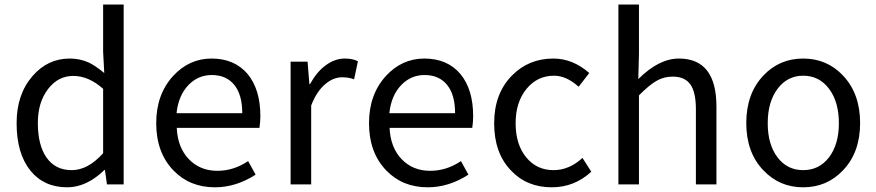

<svg xmlns="http://www.w3.org/2000/svg" viewBox="-20 -797 3788 830"><path d="M270.5 12.7Q169.9 12.7 111.3 -59.6Q51.8 -133.8 51.8 -264.6Q51.8 -389.6 121.1 -468.8Q186.5 -543.9 281.2 -543.9Q325.2 -543.9 362.3 -527.3Q391.6 -513.7 430.7 -481.4L425.8 -573.2V-777.3H514.6V0H442.4L433.6 -62.5H431.6Q354.5 12.7 270.5 12.7ZM425.8 -134.8V-413.1Q363.3 -468.8 296.9 -468.8Q231.4 -468.8 188.5 -413.1Q143.6 -355.5 143.6 -265.6Q143.6 -168.9 181.6 -115.2Q219.7 -61.5 290 -61.5Q360.4 -61.5 425.8 -134.8Z M909.2 12.7Q799.8 12.7 729.5 -60.5Q655.3 -137.7 655.3 -264.6Q655.3 -388.7 728.5 -468.8Q797.9 -543.9 894.5 -543.9Q994.1 -543.9 1050.8 -476.6Q1105.5 -410.2 1105.5 -294.9Q1105.5 -269.5 1101.6 -244.1H744.1Q748 -159.2 796.4 -108.9Q844.7 -58.6 919.9 -58.6Q990.2 -58.6 1052.7 -100.6L1085 -42Q1000 12.7 909.2 12.7ZM743.2 -307.6H1027.3Q1027.3 -387.7 992.7 -430.2Q958 -472.7 895.5 -472.7Q836.9 -472.7 794.9 -429.7Q751 -383.8 743.2 -307.6Z M1236.3 0V-530.3H1309.6L1317.4 -433.6H1320.3Q1348.6 -485.4 1386.7 -513.7Q1426.8 -543.9 1470.7 -543.9Q1504.9 -543.9 1527.3 -532.2L1510.7 -454.1Q1488.3 -462.9 1459 -462.9Q1421.9 -462.9 1388.7 -435.5Q1349.6 -404.3 1325.2 -340.8V0Z M1829.1 12.7Q1719.7 12.7 1649.4 -60.5Q1575.2 -137.7 1575.2 -264.6Q1575.2 -388.7 1648.4 -468.8Q1717.8 -543.9 1814.5 -543.9Q1914.1 -543.9 1970.7 -476.6Q2025.4 -410.2 2025.4 -294.9Q2025.4 -269.5 2021.5 -244.1H1664.1Q1668 -159.2 1716.3 -108.9Q1764.6 -58.6 1839.8 -58.6Q1910.2 -58.6 1972.7 -100.6L2004.9 -42Q1919.9 12.7 1829.1 12.7ZM1663.1 -307.6H1947.3Q1947.3 -387.7 1912.6 -430.2Q1877.9 -472.7 1815.4 -472.7Q1756.8 -472.7 1714.8 -429.7Q1670.9 -383.8 1663.1 -307.6Z M2365.2 12.7Q2256.8 12.7 2188.5 -60.5Q2116.2 -135.7 2116.2 -264.2Q2116.2 -392.6 2193.4 -470.7Q2265.6 -543.9 2372.1 -543.9Q2456.1 -543.9 2527.3 -481.4L2481.4 -421.9Q2428.7 -469.7 2375 -469.7Q2302.7 -469.7 2255.9 -412.6Q2209 -355.5 2209 -264.2Q2209 -172.9 2254.4 -117.2Q2299.8 -61.5 2373 -61.5Q2440.4 -61.5 2498 -114.3L2536.1 -54.7Q2462.9 12.7 2365.2 12.7Z M2653.3 0V-777.3H2742.2V-564.5L2739.3 -455.1Q2828.1 -543.9 2915 -543.9Q3077.1 -543.9 3077.1 -335.9V0H2988.3V-324.2Q2988.3 -398.4 2964.4 -432.1Q2940.4 -465.8 2887.7 -465.8Q2848.6 -465.8 2814.5 -445.3Q2786.1 -428.7 2742.2 -384.8V0Z M3280.3 -60.5Q3206.1 -137.7 3206.1 -265.1Q3206.1 -392.6 3280.3 -470.7Q3349.6 -543.9 3452.1 -543.9Q3554.7 -543.9 3624 -470.7Q3698.2 -392.6 3698.2 -265.1Q3698.2 -137.7 3624 -60.5Q3554.7 12.7 3452.1 12.7Q3349.6 12.7 3280.3 -60.5ZM3452.1 -469.7Q3383.8 -469.7 3341.3 -413.1Q3298.8 -356.4 3298.8 -264.6Q3298.8 -172.9 3340.8 -117.2Q3382.8 -61.5 3452.1 -61.5Q3521.5 -61.5 3564 -117.2Q3606.4 -172.9 3606.4 -264.6Q3606.4 -356.4 3564 -413.1Q3521.5 -469.7 3452.1 -469.7Z"/></svg>

Font: Bpmf GenYo Gothic R
Style: R
Weight: 400
Foundry: But Ko
Version: Version 1.320